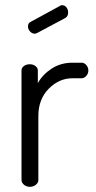

<svg xmlns="http://www.w3.org/2000/svg" viewBox="-20 -721 371 741"><path d="M231 -651 124 -594Q119 -591 114 -591Q104 -591 96 -599.5Q88 -608 88 -619Q88 -632 99 -637L211 -698Q214 -701 219 -701Q230 -701 236.5 -692.5Q243 -684 243 -673Q243 -657 231 -651ZM295 -419H260Q208 -419 168 -378.5Q128 -338 128 -273V-26Q128 -16 118.5 -8Q109 0 95 0Q82 0 72.5 -8Q63 -16 63 -26V-449Q63 -459 72 -466Q81 -473 95 -473Q108 -473 117 -466Q126 -459 126 -449V-400Q144 -433 179 -456Q214 -479 260 -479H295Q305 -479 313 -470Q321 -461 321 -449Q321 -437 313 -428Q305 -419 295 -419Z"/></svg>

Font: Dosis
Style: Regular
Weight: 400
Designer: Edgar Tolentino, Pablo Impallari, Igino Marini
Foundry: Edgar Tolentino, Pablo Impallari, Igino Marini
Version: Version 1.007